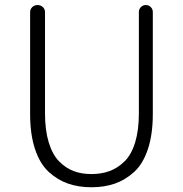

<svg xmlns="http://www.w3.org/2000/svg" viewBox="-20 -749 744 781"><path d="M102.5 -285.2V-699.2Q102.5 -711.9 111.3 -720.2Q120.1 -728.5 132.8 -728.5Q145.5 -728.5 154.3 -720.2Q163.1 -711.9 163.1 -699.2V-288.1Q163.1 -219.7 178.2 -169.9Q193.4 -120.1 220.2 -92.8Q247.1 -65.4 279.3 -53.2Q311.5 -41 351.6 -41Q392.6 -41 425.8 -53.2Q459 -65.4 486.8 -92.8Q514.6 -120.1 529.8 -169.9Q544.9 -219.7 544.9 -288.1V-700.2Q544.9 -711.9 553.2 -720.2Q561.5 -728.5 573.2 -728.5Q585 -728.5 593.3 -720.2Q601.6 -711.9 601.6 -700.2V-285.2Q601.6 -202.1 581.5 -142.1Q561.5 -82 525.4 -49.3Q489.3 -16.6 446.8 -2Q404.3 12.7 352.1 12.7Q299.8 12.7 257.3 -2Q214.8 -16.6 178.7 -49.3Q142.6 -82 122.6 -142.1Q102.5 -202.1 102.5 -285.2Z"/></svg>

Font: irohamaru Light
Style: Regular
Weight: 200
Designer: [Source Han Sans]
Ryoko NISHIZUKA  (kana & ideographs); Paul D. Hunt (Latin, Greek & Cyrillic); Wenlong ZHANG  (bopomofo
Version: Version 1.01